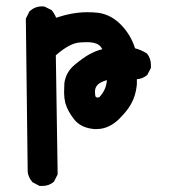

<svg xmlns="http://www.w3.org/2000/svg" viewBox="-20 -455 540 613"><path d="M159.2 -398.4Q211.9 -416 258.8 -416Q276.4 -416 293.9 -414.1Q335.9 -408.2 368.2 -374Q398.4 -341.8 411.1 -300.8Q430.7 -295.9 449.2 -284.2Q461.9 -268.6 461.9 -247.1Q461.9 -244.1 461.9 -238.3L450.2 -215.8Q435.5 -203.1 417 -202.1Q417 -201.2 417 -198.2Q417 -195.3 417 -189.5Q417 -183.6 416 -177.7Q415 -171.9 414.1 -166Q408.2 -135.7 390.6 -110.4Q378.9 -93.8 360.4 -75.2Q327.1 -43 289.1 -43Q285.2 -43 280.3 -43Q238.3 -46.9 217.3 -73.2Q196.3 -99.6 188.5 -126Q184.6 -143.6 184.6 -159.2Q184.6 -174.8 185.5 -189.5Q190.4 -224.6 217.8 -247.6Q245.1 -270.5 265.6 -281.7Q286.1 -293 306.6 -297.9Q299.8 -311.5 287.1 -315.9Q274.4 -320.3 259.8 -320.3Q245.1 -320.3 233.4 -319.3Q201.2 -316.4 158.2 -278.3L164.1 101.6L152.3 125Q136.7 138.7 115.2 138.7Q112.3 138.7 106.4 138.7L84 127Q69.3 110.4 68.4 91.8L62.5 -395.5L74.2 -418.9Q91.8 -434.6 113.3 -434.6Q121.1 -434.6 123 -433.6L144.5 -422.9Q154.3 -411.1 159.2 -398.4ZM286.1 -145.5Q288.1 -143.6 290.5 -143.6Q293 -143.6 296.9 -144.5Q319.3 -168 321.3 -199.2Q300.8 -193.4 292 -184.6Q283.2 -175.8 283.2 -162.1Q283.2 -148.4 286.1 -145.5Z"/></svg>

Font: JasonHandwriting2
Style: SemiBold
Weight: 600
Version: Version 1.04.7